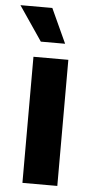

<svg xmlns="http://www.w3.org/2000/svg" viewBox="-69 -796 396 828"><g transform="rotate(5 128.5 -381.5)"><path d="M60.7 0V-545.9H211.7V0ZM86.7 -613.7 -14.6 -762.7H123.4L191.8 -613.7Z"/></g></svg>

Font: Inter V
Style: 
Weight: 400
Designer: Rasmus Andersson
Foundry: rsms
Version: Version 4.000;git-a3f224843